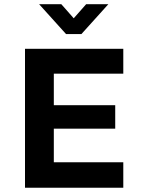

<svg xmlns="http://www.w3.org/2000/svg" viewBox="-20 -884 674 904"><path d="M233.4 -388.7V-537.1H560.5V-654.3H97.7V0H560.5V-120.1H233.4V-278.3H522.5V-388.7ZM291 -723.6H363.3L490.2 -864.3H385.7L327.1 -797.9L268.6 -864.3H164.1Z"/></svg>

Font: Sen-gleads
Style: Bold
Weight: 700
Designer: Kosal Sen, Philatype
Foundry: Philatype
Version: Version 1.004; ttfautohint (v1.8.3)